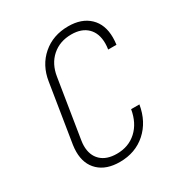

<svg xmlns="http://www.w3.org/2000/svg" viewBox="-175 -867 949 1004"><g transform="rotate(-30 300.0 -365.0)"><path d="M88 -150Q88 -169 91 -190L147 -540Q161 -631 224 -685.5Q287 -740 379 -740Q460 -740 506.5 -695.5Q553 -651 553 -573Q553 -553 550 -530H500Q503 -550 503 -566Q503 -627 468.5 -661Q434 -695 372 -695Q302 -695 255 -653.5Q208 -612 197 -540L141 -190Q138 -172 138 -157Q138 -100 172 -67.5Q206 -35 268 -35Q339 -35 387 -79Q435 -123 448 -200H498Q482 -104 418 -47Q354 10 260 10Q179 10 133.5 -33Q88 -76 88 -150Z"/></g></svg>

Font: JetBrains Mono Extra Light
Style: Italic
Weight: 200
Italic angle: -9°
Monospace: yes
Designer: Philipp Nurullin, Konstantin Bulenkov
Foundry: JetBrains
Version: 2.002